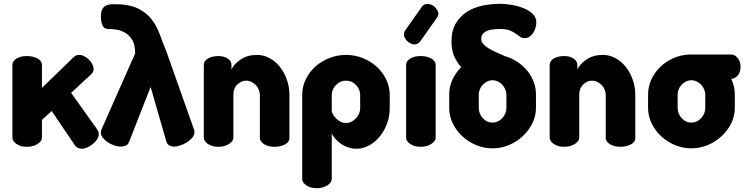

<svg xmlns="http://www.w3.org/2000/svg" viewBox="-20 -770 3930 1007"><path d="M353 -283 490 -91Q498 -78 498 -67Q498 -53 489.5 -39.5Q481 -26 467.5 -15Q454 -4 438.5 3Q423 10 409 10Q385 10 372 -9L251 -188L200 -141V-48Q200 -30 177 -15Q154 0 121 0Q88 0 66.5 -15Q45 -30 45 -48V-429Q45 -450 66.5 -463Q88 -476 121 -476Q154 -476 177 -463Q200 -450 200 -429V-309L366 -470Q378 -482 396 -482Q409 -482 422 -475Q435 -468 446 -457.5Q457 -447 464 -433.5Q471 -420 471 -408Q471 -393 459 -381Z M689 -490Q689 -537 672 -563Q655 -589 631.5 -601Q608 -613 584 -615.5Q560 -618 547 -618Q526 -618 517.5 -637Q509 -656 509 -682Q509 -704 514.5 -717Q520 -730 529.5 -737Q539 -744 552 -746Q565 -748 580 -748Q656 -748 701.5 -726.5Q747 -705 774.5 -669.5Q802 -634 818.5 -588.5Q835 -543 854 -496L996 -95Q1000 -88 1000 -78Q1000 -62 988.5 -48Q977 -34 960 -23.5Q943 -13 924.5 -7Q906 -1 893 -1Q881 -1 869.5 -6.5Q858 -12 853 -26L770 -314L657 -26Q652 -12 640 -6.5Q628 -1 614 -1Q599 -1 580.5 -7Q562 -13 546.5 -23Q531 -33 520 -46.5Q509 -60 509 -75Q509 -85 514 -95Z M1204 -48Q1204 -30 1181 -15Q1158 0 1126 0Q1092 0 1070.5 -15Q1049 -30 1049 -48V-429Q1049 -450 1070.5 -463Q1092 -476 1126 -476Q1154 -476 1174 -463Q1194 -450 1194 -429V-406Q1208 -435 1243 -458.5Q1278 -482 1328 -482Q1362 -482 1393 -465.5Q1424 -449 1447 -420.5Q1470 -392 1484 -353.5Q1498 -315 1498 -272V-48Q1498 -24 1473.5 -12Q1449 0 1420 0Q1406 0 1392.5 -3Q1379 -6 1368 -12Q1357 -18 1350 -27Q1343 -36 1343 -48V-272Q1343 -286 1337.5 -299.5Q1332 -313 1322 -323.5Q1312 -334 1299 -340.5Q1286 -347 1271 -347Q1246 -347 1225 -327Q1204 -307 1204 -272Z M1850 10Q1828 10 1807.5 3.5Q1787 -3 1770 -14.5Q1753 -26 1740 -40.5Q1727 -55 1720 -70V169Q1720 187 1697 202Q1674 217 1641 217Q1608 217 1586.5 202Q1565 187 1565 169V-272Q1565 -315 1583.5 -353.5Q1602 -392 1633.5 -420.5Q1665 -449 1707 -465.5Q1749 -482 1795 -482Q1842 -482 1884 -465Q1926 -448 1957 -419Q1988 -390 2006 -352Q2024 -314 2024 -272V-202Q2024 -160 2010 -122Q1996 -84 1972 -54.5Q1948 -25 1916.5 -7.5Q1885 10 1850 10ZM1795 -125Q1810 -125 1823 -131.5Q1836 -138 1846.5 -149Q1857 -160 1863 -173.5Q1869 -187 1869 -202V-272Q1869 -301 1847.5 -324Q1826 -347 1795 -347Q1764 -347 1742 -324Q1720 -301 1720 -272V-189Q1720 -183 1725.5 -172Q1731 -161 1741 -150.5Q1751 -140 1764.5 -132.5Q1778 -125 1795 -125Z M2187 -476Q2219 -476 2242 -463Q2265 -450 2265 -429V-48Q2265 -30 2242 -15Q2219 0 2187 0Q2153 0 2131.5 -15Q2110 -30 2110 -48V-429Q2110 -450 2131.5 -463Q2153 -476 2187 -476ZM2184 -553Q2178 -546 2172 -542Q2155 -532 2134.5 -542Q2114 -552 2105 -568Q2092 -589 2104 -609L2193 -735Q2195 -739 2198 -741Q2201 -743 2204 -745Q2213 -750 2223 -749.5Q2233 -749 2242.5 -745Q2252 -741 2259.5 -734Q2267 -727 2272 -719Q2286 -699 2273 -679Z M2627 -476Q2662 -466 2692 -446.5Q2722 -427 2744 -400.5Q2766 -374 2778.5 -342Q2791 -310 2791 -274V-204Q2791 -162 2772.5 -124Q2754 -86 2722.5 -56.5Q2691 -27 2650 -9.5Q2609 8 2563 8Q2517 8 2476 -9.5Q2435 -27 2404 -56Q2373 -85 2354.5 -123.5Q2336 -162 2336 -204V-274Q2336 -316 2353 -352.5Q2370 -389 2399 -418Q2376 -443 2362 -475.5Q2348 -508 2348 -553Q2348 -609 2370.5 -647Q2393 -685 2429 -708Q2465 -731 2511 -740.5Q2557 -750 2604 -750Q2624 -750 2656 -745.5Q2688 -741 2718.5 -730Q2749 -719 2771 -700Q2793 -681 2793 -652Q2793 -642 2789.5 -628Q2786 -614 2778.5 -601Q2771 -588 2759 -579Q2747 -570 2731 -570Q2717 -570 2707 -577.5Q2697 -585 2684.5 -594Q2672 -603 2653.5 -610.5Q2635 -618 2604 -618Q2550 -618 2527 -604.5Q2504 -591 2504 -568Q2504 -552 2514 -540Q2524 -528 2541 -517.5Q2558 -507 2580 -497Q2602 -487 2627 -476ZM2636 -274Q2636 -288 2630 -301.5Q2624 -315 2614.5 -325.5Q2605 -336 2591.5 -342.5Q2578 -349 2563 -349Q2548 -349 2535 -342.5Q2522 -336 2512 -325.5Q2502 -315 2496.5 -301.5Q2491 -288 2491 -274V-204Q2491 -174 2512 -150.5Q2533 -127 2563 -127Q2593 -127 2614.5 -150.5Q2636 -174 2636 -204Z M3018 -48Q3018 -30 2995 -15Q2972 0 2940 0Q2906 0 2884.5 -15Q2863 -30 2863 -48V-429Q2863 -450 2884.5 -463Q2906 -476 2940 -476Q2968 -476 2988 -463Q3008 -450 3008 -429V-406Q3022 -435 3057 -458.5Q3092 -482 3142 -482Q3176 -482 3207 -465.5Q3238 -449 3261 -420.5Q3284 -392 3298 -353.5Q3312 -315 3312 -272V-48Q3312 -24 3287.5 -12Q3263 0 3234 0Q3220 0 3206.5 -3Q3193 -6 3182 -12Q3171 -18 3164 -27Q3157 -36 3157 -48V-272Q3157 -286 3151.5 -299.5Q3146 -313 3136 -323.5Q3126 -334 3113 -340.5Q3100 -347 3085 -347Q3060 -347 3039 -327Q3018 -307 3018 -272Z M3864 -420Q3864 -391 3849 -374Q3834 -357 3816 -357H3815Q3834 -317 3834 -274V-204Q3834 -162 3815.5 -124Q3797 -86 3765.5 -56.5Q3734 -27 3693 -9.5Q3652 8 3606 8Q3560 8 3519 -9.5Q3478 -27 3447 -56Q3416 -85 3397.5 -123.5Q3379 -162 3379 -204V-274Q3379 -315 3396 -352.5Q3413 -390 3443 -419Q3473 -448 3513 -465.5Q3553 -483 3599 -484H3602H3816Q3834 -484 3849 -465.5Q3864 -447 3864 -420ZM3679 -274Q3679 -288 3673 -301.5Q3667 -315 3657.5 -325.5Q3648 -336 3634.5 -342.5Q3621 -349 3606 -349Q3591 -349 3578 -342.5Q3565 -336 3555 -325.5Q3545 -315 3539.5 -301.5Q3534 -288 3534 -274V-204Q3534 -174 3555 -150.5Q3576 -127 3606 -127Q3636 -127 3657.5 -150.5Q3679 -174 3679 -204Z"/></svg>

Font: AkaAcidDosis
Style: ExtraBold
Weight: 800
Designer: Edgar Tolentino, Pablo Impallari, Igino Marini, Aka-Acid
Foundry: Edgar Tolentino, Pablo Impallari, Igino Marini, Aka-Acid
Version: Version 1.007